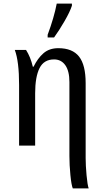

<svg xmlns="http://www.w3.org/2000/svg" viewBox="-20 -816 587 1076"><path d="M369 58V-356Q369 -418 346 -450.5Q323 -483 283 -483Q226 -483 201.5 -434Q177 -385 177 -293V0H87V-340Q87 -472 63 -536H126Q151 -497 164 -442H168Q191 -489 223.5 -517.5Q256 -546 307 -546Q386 -546 423 -499Q460 -452 460 -350V70Q460 111 465 165.5Q470 220 477 240H388Q380 221 374.5 165Q369 109 369 58ZM247 -621Q283 -718 298 -796H383V-784Q372 -750 342 -698Q312 -646 283 -606H247Z"/></svg>

Font: Noto Serif Narrow
Style: Regular
Weight: 400
Width: 4
Designer: Monotype Design Team
Foundry: Monotype Imaging Inc.
Version: Version 1.001